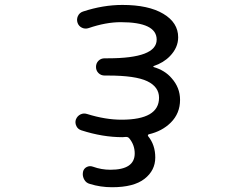

<svg xmlns="http://www.w3.org/2000/svg" viewBox="-20 -578 1040 794"><path d="M615.2 -304.7Q614.3 -304.7 614.3 -302.7Q614.3 -300.8 615.2 -300.8Q662.1 -287.1 689.5 -254.9Q724.6 -215.8 724.6 -165Q724.6 -109.4 686.5 -71.3Q650.4 -35.2 594.7 -22.5Q592.8 -21.5 591.8 -19Q590.8 -16.6 592.8 -14.6Q622.1 21.5 622.1 73.2Q622.1 127 577.6 161.6Q533.2 196.3 443.4 196.3Q395.5 196.3 351.6 182.6Q335.9 178.7 328.1 164.1Q322.3 153.3 322.3 141.6Q322.3 137.7 323.2 132.8Q326.2 119.1 338.4 112.8Q350.6 106.4 364.3 111.3Q399.4 124 436.5 124Q537.1 124 537.1 56.6Q537.1 21.5 514.6 -5.9Q509.8 -11.7 502 -11.7Q502 -11.7 501 -11.7Q500 -11.7 500 -11.7Q491.2 -10.7 486.3 -10.7Q404.3 -10.7 316.4 -39.1Q301.8 -43.9 295.9 -56.6Q292 -64.5 292 -72.3Q292 -78.1 293.9 -84Q299.8 -98.6 313 -105Q326.2 -111.3 340.8 -106.4Q416 -83 482.4 -83Q637.7 -83 637.7 -173.8Q637.7 -218.8 588.9 -242.2Q540 -265.6 426.8 -265.6H413.1Q397.5 -265.6 387.2 -275.9Q377 -286.1 377 -301.3Q377 -316.4 387.2 -326.7Q397.5 -336.9 413.1 -336.9H426.8Q627.9 -336.9 627.9 -414.1Q627.9 -486.3 479.5 -486.3Q418 -486.3 346.7 -461.9Q332 -457 318.8 -463.4Q305.7 -469.7 300.8 -483.4Q295.9 -498 302.2 -511.7Q308.6 -525.4 323.2 -530.3Q406.2 -557.6 486.3 -557.6Q593.8 -557.6 655.3 -521Q716.8 -484.4 716.8 -423.8Q716.8 -380.9 682.6 -345.7Q656.2 -318.4 615.2 -304.7Z"/></svg>

Font: Rounded Mgen+ 1mn regular
Style: Regular
Weight: 400
Designer: [Source Han Sans]
Ryoko NISHIZUKA  (kana & ideographs); Paul D. Hunt (Latin, Greek & Cyrillic); Wenlong ZHANG  (bopomofo
Version: Version 1.059.20150602